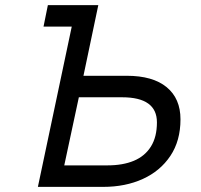

<svg xmlns="http://www.w3.org/2000/svg" viewBox="-20 -730 784 750"><path d="M150 -626 167 -710H362L345 -626ZM128 0 278 -710H364L306 -434H475Q577 -434 631 -389.5Q685 -345 685 -264Q685 -180 645.5 -121Q606 -62 538 -31Q470 0 383 0ZM231 -84H400Q460 -84 503 -102Q546 -120 569.5 -157.5Q593 -195 593 -252Q593 -301 559 -325.5Q525 -350 457 -350H288Z"/></svg>

Font: Geist
Style: Italic
Weight: 400
Italic angle: -12°
Designer: Basement.studio, Andrés Briganti, Mateo Zaragoza
Foundry: Basement.studio, Vercel, Andrés Briganti, Guido Ferreyra, Mateo Zaragoza
Version: Version 1.500